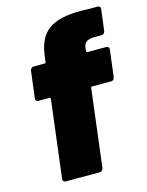

<svg xmlns="http://www.w3.org/2000/svg" viewBox="-108 -769 643 837"><g transform="rotate(-15 213.5 -350.5)"><path d="M418 -505 403 -385Q402 -378 398 -374Q394 -370 387 -370H302Q300 -370 298 -368.5Q296 -367 296 -364L253 -15Q252 -8 247.5 -4Q243 0 237 0H83Q77 0 73.5 -4Q70 -8 71 -15L114 -364Q114 -370 108 -370H60Q53 -370 49.5 -374Q46 -378 47 -385L62 -505Q63 -512 67.5 -516Q72 -520 78 -520H127Q133 -520 133 -526L137 -556Q147 -633 193.5 -667Q240 -701 337 -701Q360 -701 373 -700H414Q421 -700 424.5 -696Q428 -692 427 -685L415 -590Q414 -583 409.5 -579Q405 -575 398 -575H358Q338 -573 328.5 -564.5Q319 -556 317 -539L316 -526Q315 -524 316.5 -522Q318 -520 321 -520H405Q412 -520 415.5 -516Q419 -512 418 -505Z"/></g></svg>

Font: Barlow Black
Style: Italic
Weight: 900
Italic angle: -7°
Designer: Jeremy Tribby
Foundry: Tribby Type
Version: Version 1.408